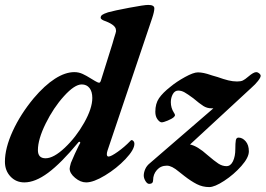

<svg xmlns="http://www.w3.org/2000/svg" viewBox="-22 -727 1079 780"><path d="M-2 -70Q-2 -125 29.5 -194Q61 -263 115 -328Q159 -380 201 -407Q243 -434 280 -434Q298 -434 314 -426.5Q330 -419 344 -410Q358 -401 364 -398Q368 -396 372.5 -393.5Q377 -391 381 -391Q385 -391 388 -400L435 -550Q436 -555 438 -560.5Q440 -566 441 -571Q450 -599 449.5 -600.5Q449 -602 449 -605Q449 -624 409 -640Q387 -647 387 -655Q387 -662 393 -666.5Q399 -671 417 -677Q442 -684 503 -695.5Q564 -707 580 -707Q605 -707 605 -693Q605 -680 596 -653L415 -116Q412 -107 412 -101Q412 -91 419 -91Q429 -91 456.5 -110.5Q484 -130 507 -154Q511 -158 512 -158Q517 -158 520.5 -153.5Q524 -149 524 -143Q524 -119 488 -81Q452 -43 405 -14.5Q358 14 328 14Q305 14 283 -4.5Q261 -23 261 -42Q261 -47 266 -65Q273 -82 282 -102Q291 -122 298.5 -136.5Q306 -151 303 -142Q304 -144 304 -147Q304 -151 301 -151Q297 -151 294 -146Q226 -64 173.5 -25Q121 14 77 14Q43 14 20.5 -10Q-2 -34 -2 -70ZM353 -329Q353 -355 341.5 -369.5Q330 -384 310 -384Q281 -384 238 -336.5Q195 -289 163.5 -225Q132 -161 132 -117Q132 -84 163 -84Q196 -84 241.5 -127Q287 -170 320 -228.5Q353 -287 353 -329ZM1037 -419Q1037 -412 1026 -398Q1015 -384 1000 -371L750 -140Q780 -134 821 -97Q849 -73 865 -62.5Q881 -52 898 -52Q915 -52 924.5 -72Q934 -92 934 -121Q934 -146 936 -157Q938 -168 947 -168Q963 -168 976 -153Q989 -138 989 -112Q989 -87 958.5 -52.5Q928 -18 889 7.5Q850 33 828 33Q801 33 777.5 21Q754 9 727 -12Q721 -16 705.5 -29Q690 -42 678 -48Q666 -54 656 -54Q631 -54 615.5 -36.5Q600 -19 600 5Q600 20 584 20Q576 20 569 8.5Q562 -3 562 -14Q562 -26 568 -40Q574 -54 588 -65L845 -287H837Q819 -287 804 -296.5Q789 -306 763 -328Q740 -345 727.5 -352Q715 -359 702 -359Q688 -359 680 -344.5Q672 -330 672 -312Q672 -289 684 -270Q689 -263 689 -259Q689 -256 684 -251Q676 -244 659 -237Q642 -230 635 -230Q627 -230 618 -242Q609 -254 609 -273Q609 -306 624 -328Q639 -350 671 -375Q695 -395 729.5 -414Q764 -433 782 -433Q804 -433 835 -422Q834 -422 862 -414Q887 -405 905.5 -400.5Q924 -396 941 -396Q956 -396 964.5 -400Q973 -404 987 -416Q1008 -434 1019 -434Q1025 -434 1031 -429Q1037 -424 1037 -419Z"/></svg>

Font: EB Garamond
Style: Bold Italic
Weight: 700
Italic angle: -17.2°
Designer: Georg Duffner and Octavio Pardo
Foundry: Georg Duffner
Version: Version 1.000